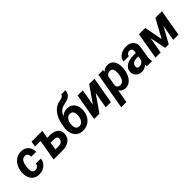

<svg xmlns="http://www.w3.org/2000/svg" viewBox="222 -2076 3594 3594"><g transform="rotate(-45 2019.5 -279.0)"><path d="M233.4 -99.6Q259.3 -99.1 279.5 -109.4Q299.8 -119.6 313 -138.2Q326.2 -156.7 330.6 -181.2L460 -181.6Q455.6 -122.6 422.1 -79.1Q388.7 -35.6 337.6 -12.2Q286.6 11.2 229.5 9.8Q172.4 8.8 131.6 -13.2Q90.8 -35.2 65.9 -72Q41 -108.9 31 -156.2Q21 -203.6 25.9 -255.9L27.3 -270.5Q33.2 -325.2 53.7 -374.3Q74.2 -423.3 108.6 -460.7Q143.1 -498 189.9 -518.8Q236.8 -539.6 295.9 -538.1Q356.9 -537.1 400.4 -510.5Q443.8 -483.9 466.6 -438Q489.3 -392.1 488.3 -332.5L359.4 -333Q359.9 -356.9 353 -378.7Q346.2 -400.4 329.8 -414.1Q313.5 -427.7 285.6 -428.7Q252.9 -429.7 231 -415.3Q209 -400.9 195.3 -376.7Q181.6 -352.5 174.3 -324.5Q167 -296.4 164.1 -270L163.1 -255.9Q160.6 -233.9 160.2 -207.3Q159.7 -180.7 165.5 -156.5Q171.4 -132.3 187.3 -116.5Q203.1 -100.6 233.4 -99.6Z M828.6 -528.3 809.6 -418H543L562 -528.3ZM767.1 -371.6 908.2 -371.1Q962.9 -369.1 1009.3 -349.1Q1055.7 -329.1 1082.5 -289.1Q1109.4 -249 1105.5 -189Q1102.1 -139.6 1080.3 -104Q1058.6 -68.4 1023.7 -45.2Q988.8 -22 946.3 -10.7Q903.8 0.5 859.4 0H617.2L709 -528.3H847.2L773.9 -109.4L863.3 -108.9Q888.7 -109.4 911.1 -118.2Q933.6 -127 949 -144Q964.4 -161.1 968.8 -188Q972.7 -211.4 965.6 -227.3Q958.5 -243.2 942.6 -251.7Q926.8 -260.3 904.3 -261.2L748 -261.7Z M1580.6 -760.7 1689.9 -761.2Q1688 -715.8 1672.1 -685.8Q1656.2 -655.8 1629.4 -637Q1602.5 -618.2 1567.1 -607.2Q1531.7 -596.2 1491.7 -588.9Q1436.5 -578.6 1400.6 -552Q1364.7 -525.4 1342.8 -486.6Q1320.8 -447.8 1309.6 -401.6Q1298.3 -355.5 1293.9 -305.7L1291 -282.2L1183.1 -266.6L1185.5 -290.5Q1191.4 -356.9 1210.2 -422.4Q1229 -487.8 1262.7 -544.2Q1296.4 -600.6 1347.9 -640.4Q1399.4 -680.2 1471.2 -694.8Q1492.7 -699.2 1516.1 -704.6Q1539.6 -710 1557.4 -722.7Q1575.2 -735.4 1580.6 -760.7ZM1474.1 -498.5Q1526.4 -497.6 1563.5 -477.1Q1600.6 -456.5 1623.5 -422.1Q1646.5 -387.7 1655.8 -344.5Q1665 -301.3 1661.1 -253.4L1660.2 -242.7Q1654.3 -188 1632.6 -141.4Q1610.8 -94.7 1575 -60.3Q1539.1 -25.9 1491.7 -7.1Q1444.3 11.7 1387.7 10.3Q1329.6 9.3 1288.3 -13.2Q1247.1 -35.6 1221.2 -73.5Q1195.3 -111.3 1184.8 -159.7Q1174.3 -208 1177.7 -260.7L1178.7 -271.5Q1180.7 -282.7 1190.4 -293.5Q1200.2 -304.2 1211.4 -314.2Q1222.7 -324.2 1229 -334Q1258.3 -377.4 1293.5 -415.5Q1328.6 -453.6 1373 -476.8Q1417.5 -500 1474.1 -498.5ZM1440.4 -389.6Q1400.9 -390.6 1374.5 -370.6Q1348.1 -350.6 1333.3 -318.4Q1318.4 -286.1 1314.5 -251.5L1313.5 -241.2Q1311 -217.3 1313 -192.9Q1314.9 -168.5 1323 -147.5Q1331.1 -126.5 1348.6 -113Q1366.2 -99.6 1395.5 -99.1Q1426.3 -98.1 1449 -110.4Q1471.7 -122.6 1486.8 -143.6Q1502 -164.6 1510.7 -190.4Q1519.5 -216.3 1522.9 -243.2L1523.9 -253.4Q1525.9 -276.9 1523.7 -300.5Q1521.5 -324.2 1512.9 -344Q1504.4 -363.8 1486.8 -376.2Q1469.2 -388.7 1440.4 -389.6Z M1862.8 -205.1 2086.4 -528.3H2227.5L2135.7 0H1998L2054.7 -323.7L1831.1 0H1689.9L1781.7 -528.3H1918.9Z M2449.7 -418.9 2341.8 203.1H2204.1L2331.1 -528.3H2458ZM2747.6 -272.9 2746.1 -262.7Q2740.2 -214.8 2723.9 -166Q2707.5 -117.2 2679.2 -76.9Q2650.9 -36.6 2609.4 -12.5Q2567.9 11.7 2511.7 10.3Q2462.4 8.8 2429.7 -15.6Q2397 -40 2378.4 -78.4Q2359.9 -116.7 2352.5 -161.1Q2345.2 -205.6 2346.7 -246.1L2350.1 -273.4Q2357.4 -317.9 2375.5 -365Q2393.6 -412.1 2422.4 -451.9Q2451.2 -491.7 2491.2 -515.9Q2531.2 -540 2583.5 -538.6Q2637.7 -537.1 2672.1 -512.7Q2706.5 -488.3 2724.6 -449.2Q2742.7 -410.2 2747.3 -364Q2752 -317.9 2747.6 -272.9ZM2608.9 -263.2 2610.4 -273.4Q2612.3 -294.9 2612.3 -321Q2612.3 -347.2 2606.4 -371.1Q2600.6 -395 2585 -411.1Q2569.3 -427.2 2540 -428.2Q2510.3 -429.7 2487.8 -418.9Q2465.3 -408.2 2450 -388.9Q2434.6 -369.6 2424.8 -345.2Q2415 -320.8 2410.6 -294.9L2400.9 -226.6Q2398.4 -196.8 2404.8 -167.7Q2411.1 -138.7 2429.9 -119.6Q2448.7 -100.6 2484.4 -99.6Q2516.6 -99.1 2539.1 -114.3Q2561.5 -129.4 2575.9 -154.5Q2590.3 -179.7 2598.1 -208.5Q2606 -237.3 2608.9 -263.2Z M3084 -119.1 3121.1 -356Q3123.5 -377.4 3119.1 -396Q3114.7 -414.6 3101.3 -425.5Q3087.9 -436.5 3063.5 -437.5Q3041.5 -438 3024.2 -429.9Q3006.8 -421.9 2995.6 -407Q2984.4 -392.1 2980 -371.6L2842.3 -370.6Q2844.7 -414.6 2866.9 -446.5Q2889.2 -478.5 2923.3 -499Q2957.5 -519.5 2997.8 -529.3Q3038.1 -539.1 3076.7 -538.1Q3131.8 -537.1 3175 -515.1Q3218.3 -493.2 3241.5 -452.4Q3264.6 -411.6 3258.8 -353.5L3222.2 -127Q3217.8 -98.6 3215.3 -67.6Q3212.9 -36.6 3224.1 -8.8L3223.1 0L3088.4 0.5Q3079.6 -28.3 3079.6 -58.8Q3079.6 -89.4 3084 -119.1ZM3136.7 -321.8 3123.5 -242.2 3053.7 -242.7Q3032.7 -242.2 3012 -237.1Q2991.2 -231.9 2973.6 -221.4Q2956.1 -210.9 2944.6 -194.3Q2933.1 -177.7 2930.2 -153.8Q2927.7 -136.7 2933.6 -123.3Q2939.5 -109.9 2951.9 -102.1Q2964.4 -94.2 2981.9 -93.8Q3006.8 -93.3 3030.8 -103.3Q3054.7 -113.3 3072.3 -131.8Q3089.8 -150.4 3096.7 -174.8L3126 -113.8Q3114.3 -86.4 3096.4 -63.5Q3078.6 -40.5 3055.7 -23.7Q3032.7 -6.8 3005.4 2.2Q2978 11.2 2946.8 10.7Q2903.3 9.8 2866.9 -10Q2830.6 -29.8 2809.3 -64.2Q2788.1 -98.6 2790 -144.5Q2792 -196.3 2815.9 -230.7Q2839.8 -265.1 2877.7 -285.2Q2915.5 -305.2 2960.2 -313.7Q3004.9 -322.3 3048.8 -322.3Z M3641.6 -163.1 3839.8 -528.3H3957L3665.5 0H3572.8L3465.3 -528.3H3571.8ZM3542 -528.3 3450.7 0H3313.5L3404.8 -528.3ZM3785.2 0 3877 -528.3H4014.2L3922.4 0Z"/></g></svg>

Font: Roboto
Style: Bold Italic
Weight: 700
Italic angle: -12°
Designer: Christian Robertson
Foundry: Google
Version: Version 3.0